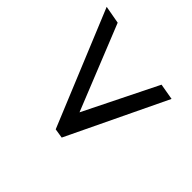

<svg xmlns="http://www.w3.org/2000/svg" viewBox="-109 -678 839 839"><g transform="rotate(-45 310.5 -258.5)"><path d="M209 -259 604 -418 619 -501 83 -280 76 -236 535 -16 548 -91Z"/></g></svg>

Font: Jost
Style: Italic
Weight: 400
Italic angle: -5°
Version: Version 3.710